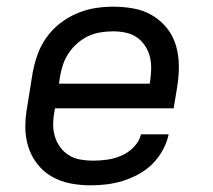

<svg xmlns="http://www.w3.org/2000/svg" viewBox="-20 -548 640 576"><path d="M252 8Q220 8 190 2Q160 -4 135 -18.5Q110 -33 92 -56Q74 -79 65 -107.5Q56 -136 56 -167Q56 -198 62 -230L78 -330Q83 -357 92.5 -384Q102 -411 119 -435Q136 -459 159.5 -477.5Q183 -496 210 -507.5Q237 -519 264.5 -523.5Q292 -528 319 -528Q351 -528 381 -522.5Q411 -517 436.5 -502Q462 -487 480.5 -464Q499 -441 507.5 -412.5Q516 -384 516.5 -353Q517 -322 512 -290L501 -223H145L144 -218Q140 -198 139.5 -178.5Q139 -159 144 -141Q149 -123 159.5 -108Q170 -93 185.5 -83Q201 -73 220 -69.5Q239 -66 259 -66Q280 -66 301.5 -69Q323 -72 344 -81Q365 -90 381.5 -107Q398 -124 403 -145H486Q481 -121 468.5 -98Q456 -75 437.5 -56.5Q419 -38 396 -25.5Q373 -13 349 -5.5Q325 2 300.5 5Q276 8 252 8ZM157 -297H429L430 -302Q433 -322 433.5 -341Q434 -360 429.5 -378Q425 -396 415 -411Q405 -426 390.5 -436Q376 -446 357.5 -450Q339 -454 319 -454Q301 -454 282 -451Q263 -448 245.5 -440Q228 -432 212.5 -418.5Q197 -405 186 -388.5Q175 -372 169 -354Q163 -336 160 -318Z"/></svg>

Font: Iosevka Aile Oblique
Style: Regular
Weight: 400
Italic angle: -9°
Designer: Belleve Invis
Foundry: Belleve Invis
Version: Version 31.1.0; ttfautohint (v1.8.4)